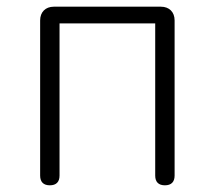

<svg xmlns="http://www.w3.org/2000/svg" viewBox="-20 -554 642 574"><path d="M100 -267V-29C100 -10 110 0 129 0C148 0 158 -10 158 -29V-484H444V-29C444 -10 454 0 473 0C492 0 502 -10 502 -29V-493C502 -518 486 -534 461 -534H301H141C116 -534 100 -518 100 -493Z"/></svg>

Font: GenSenRounded2 TW L
Style: Regular
Weight: 300
Version: Version 2.100;PS 2.1;hotconv 16.6.51;makeotf.lib2.5.65220 DE